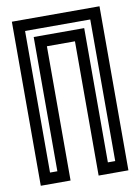

<svg xmlns="http://www.w3.org/2000/svg" viewBox="-86 -818 640 876"><g transform="rotate(-10 234.5 -380.0)"><path d="M169 -622V0H31V-760H437V0H299V-622ZM83 -52H117V-674H351V-52H385V-708H83Z"/></g></svg>

Font: Aurach Bi
Style: Regular
Weight: 400
Designer: Peter Wiegel
Foundry: Peter Wiegel
Version: Version 1.002